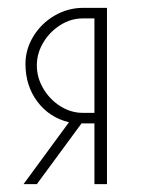

<svg xmlns="http://www.w3.org/2000/svg" viewBox="-20 -470 368 490"><path d="M156 -158Q106 -170 75.5 -210.5Q45 -251 45 -307Q45 -344 65 -377Q85 -410 119 -430Q153 -450 193 -450H253V0H221V-155H188L74 0H40ZM221 -182V-423H191Q161 -423 134 -406Q107 -389 90.5 -361.5Q74 -334 74 -303Q74 -272 90.5 -244Q107 -216 134 -199Q161 -182 191 -182Z"/></svg>

Font: Poiret One
Style: Regular
Weight: 400
Designer: Denis Masharov (denis.masharov@gmail.com), Cyreal (Charset Expansion)
Foundry: Denis Masharov
Version: Version 1.101